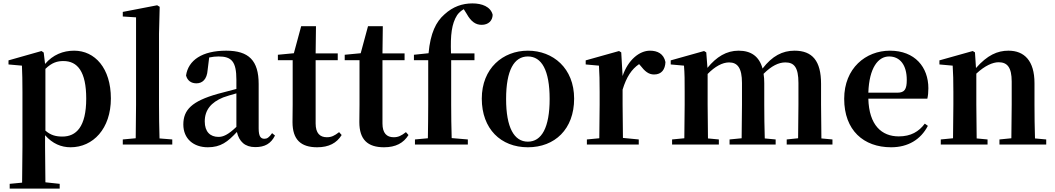

<svg xmlns="http://www.w3.org/2000/svg" viewBox="-20 -850 6201 1129"><path d="M395 16C527 16 632 -93 632 -271C632 -449 538 -552 416 -552C351 -552 291 -528 245 -474L237 -541L224 -550L30 -495V-471L109 -464C111 -415 112 -375 112 -309V14L110 224L37 231V259H331V231L247 222L245 13V-55C289 -5 340 16 395 16ZM247 -445C286 -483 318 -491 353 -491C436 -491 487 -429 487 -270C487 -104 428 -47 347 -47C308 -47 278 -55 247 -82Z M777 0H993V-30L918 -36C916 -100 915 -172 915 -235V-651L919 -810L904 -819L702 -780V-753L780 -748V-235L778 -37L702 -30V0Z M1481 15C1537 15 1573 -5 1597 -53L1580 -67C1562 -41 1550 -34 1535 -34C1513 -34 1501 -48 1501 -95V-356C1501 -494 1443 -552 1310 -552C1169 -552 1087 -496 1074 -406C1082 -376 1104 -360 1135 -360C1169 -360 1197 -382 1201 -439L1210 -512C1230 -516 1247 -518 1265 -518C1342 -518 1370 -488 1370 -381V-327L1260 -298C1108 -255 1058 -204 1058 -118C1058 -34 1118 16 1202 16C1278 16 1319 -16 1373 -74C1386 -18 1420 15 1481 15ZM1370 -104C1321 -57 1292 -45 1265 -45C1216 -45 1184 -75 1184 -136C1184 -203 1221 -248 1292 -277C1312 -284 1340 -293 1370 -301Z M1845 16C1914 16 1960 -9 1989 -56L1974 -73C1947 -52 1929 -43 1902 -43C1861 -43 1836 -67 1836 -124V-496H1966V-536H1836L1838 -696H1751L1708 -537L1614 -528V-496H1701V-235C1701 -195 1700 -169 1700 -132C1700 -29 1749 16 1845 16Z M2238 16C2307 16 2353 -9 2382 -56L2367 -73C2340 -52 2322 -43 2295 -43C2254 -43 2229 -67 2229 -124V-496H2359V-536H2229L2231 -696H2144L2101 -537L2007 -528V-496H2094V-235C2094 -195 2093 -169 2093 -132C2093 -29 2142 16 2238 16Z M2495 0H2731V-30L2636 -38C2634 -104 2633 -170 2633 -235V-496H2770V-536H2632C2628 -644 2636 -711 2668 -761C2677 -774 2691 -787 2707 -796L2724 -769C2750 -722 2778 -704 2812 -704C2853 -704 2876 -729 2877 -763C2865 -811 2814 -830 2758 -830C2700 -830 2644 -812 2593 -765C2544 -722 2511 -656 2500 -537L2414 -528V-496H2498V-235C2498 -169 2497 -103 2496 -37L2420 -30V0Z M3084 16C3242 16 3356 -90 3356 -270C3356 -449 3232 -552 3084 -552C2937 -552 2813 -448 2813 -270C2813 -92 2925 16 3084 16ZM3084 -17C3003 -17 2956 -100 2956 -268C2956 -437 3003 -518 3084 -518C3165 -518 3212 -437 3212 -268C3212 -100 3165 -17 3084 -17Z M3502 0H3736V-30L3643 -39L3641 -235V-323C3664 -398 3694 -443 3738 -473L3746 -464C3771 -432 3793 -412 3826 -412C3871 -412 3891 -442 3893 -485C3883 -534 3846 -552 3802 -552C3740 -552 3673 -498 3641 -403L3633 -542L3620 -550L3424 -495V-471L3502 -464C3505 -415 3506 -377 3506 -310V-235C3506 -180 3505 -95 3504 -37L3431 -30V0Z M4672 0H4875V-30L4810 -36L4808 -235V-357C4808 -492 4757 -552 4652 -552C4581 -552 4521 -521 4464 -447C4444 -519 4396 -552 4323 -552C4252 -552 4193 -516 4140 -451L4133 -542L4120 -550L3924 -495V-471L4002 -464C4006 -415 4006 -377 4006 -311V-235C4006 -180 4005 -94 4004 -37L3932 -30V0H4207V-30L4143 -36L4141 -235V-415C4184 -459 4228 -483 4267 -483C4317 -483 4343 -450 4343 -362V-235C4343 -177 4342 -94 4341 -37L4270 -30V0H4541V-30L4477 -36C4475 -93 4474 -177 4474 -235V-361C4474 -381 4473 -399 4470 -416C4516 -462 4558 -483 4598 -483C4649 -483 4675 -455 4675 -362V-235L4673 -37L4606 -30V0Z M5220 16C5319 16 5394 -29 5436 -110L5418 -123C5383 -76 5336 -48 5265 -48C5165 -48 5090 -113 5086 -270H5433C5437 -288 5439 -306 5439 -331C5439 -455 5360 -552 5213 -552C5071 -552 4944 -449 4944 -269C4944 -84 5058 16 5220 16ZM5086 -305C5091 -452 5144 -518 5208 -518C5272 -518 5312 -468 5312 -380C5312 -326 5300 -305 5257 -305Z M5926 0H6132V-30L6066 -36C6064 -93 6063 -177 6063 -235V-361C6063 -493 6003 -552 5910 -552C5845 -552 5786 -526 5719 -450L5713 -542L5700 -550L5504 -495V-471L5582 -464C5585 -415 5586 -376 5586 -310V-235C5586 -180 5585 -94 5584 -37L5512 -30V0H5787V-30L5723 -36L5721 -235V-417C5771 -464 5818 -484 5852 -484C5903 -484 5929 -454 5929 -370V-235L5927 -37L5857 -30V0Z"/></svg>

Font: Noto Serif CJK KR
Style: Bold
Weight: 700
Designer: Ryoko NISHIZUKA 西塚涼子 (kana & ideographs); Frank Grießhammer (Latin, Greek & Cyrillic); Wenlong ZHANG 张文龙 (bopomofo); San
Foundry: Adobe
Version: Version 2.001;hotconv 1.1.0;makeotfexe 2.6.0